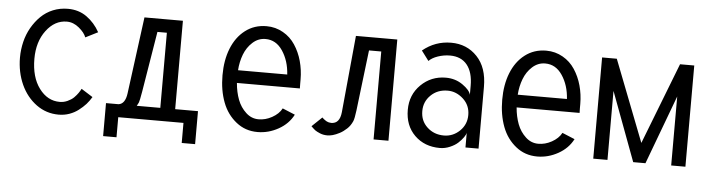

<svg xmlns="http://www.w3.org/2000/svg" viewBox="-43 -710 3653 991"><g transform="rotate(5 1784.0 -214.5)"><path d="M376 -395 439.9 -427.2C422.4 -459 399.9 -484.4 372.1 -504.4C344.2 -524.4 311.5 -534.2 274.4 -534.2C247.1 -534.2 221.2 -529.3 197.3 -519.5C173.3 -509.8 152.3 -495.6 134.8 -478.5C117.2 -461.4 101.6 -440.9 88.4 -418C75.2 -395 65.4 -370.1 59.1 -343.8C52.7 -317.4 49.3 -290 49.3 -262.2C49.3 -211.9 59.1 -165 78.1 -123C97.2 -81.1 124 -47.9 158.2 -22.9C192.4 2 231 14.2 273.4 14.2C292.5 14.2 311.5 11.2 329.1 4.9C346.7 -1.5 362.3 -9.8 376 -20.5C389.6 -31.2 402.3 -42 412.6 -53.7C422.9 -65.4 432.1 -78.1 439.9 -91.3L380.4 -128.9C377 -122.1 372.6 -114.7 367.2 -106.9C361.8 -99.1 355 -90.8 346.2 -82C337.4 -73.2 326.2 -66.4 313.5 -60.5C300.8 -54.7 287.6 -51.8 273.4 -51.8C231 -51.8 195.8 -70.8 167 -109.4C138.2 -147.9 124 -199.2 124 -262.2C124 -321.3 138.7 -370.1 168 -409.2C197.3 -448.2 232.9 -467.8 274.4 -467.8C297.4 -467.8 318.4 -459.5 337.9 -443.4C357.4 -427.2 370.1 -411.1 376 -395Z M870.6 -66.4V-524.4H671.4L618.7 -126C613.8 -88.9 599.6 -69.3 577.1 -66.4H512.2V104.5H581.5V0.5H919.4V104.5H988.8V-66.4ZM671.4 -66.4C674.8 -72.3 678.2 -78.1 681.2 -85C683.1 -89.4 687.5 -108.4 692.9 -141.1L744.6 -455.6H793.5V-66.4Z M1176.3 -294.9C1178.2 -323.7 1184.1 -351.6 1193.8 -377C1203.6 -402.3 1217.8 -423.8 1237.3 -441.4C1256.8 -459 1278.8 -467.8 1303.7 -467.8C1340.3 -467.8 1369.6 -451.2 1392.6 -417C1415.5 -382.8 1428.2 -342.3 1431.2 -294.9ZM1176.3 -229H1502.4C1502.4 -232.9 1502 -241.2 1502 -252.9V-275.9C1502 -308.6 1497.6 -340.3 1489.3 -370.6C1481 -400.9 1468.3 -428.7 1452.1 -453.1C1436 -477.5 1415.5 -497.1 1389.6 -511.7C1363.8 -526.4 1335.4 -534.2 1303.7 -534.2C1261.2 -534.2 1224.6 -522 1193.4 -498C1162.1 -474.1 1138.7 -441.4 1122.6 -400.9C1106.4 -360.4 1098.6 -314 1098.6 -262.2C1098.6 -210.4 1106.4 -164.1 1122.1 -122.6C1137.7 -81.1 1162.1 -48.3 1193.4 -23.4C1224.6 1.5 1261.2 14.2 1303.7 14.2C1342.3 14.2 1377.9 4.4 1412.1 -14.6C1446.3 -33.7 1471.7 -59.6 1488.3 -91.8L1423.3 -118.7C1413.1 -99.1 1396 -83 1373 -70.3C1350.1 -57.6 1327.1 -51.8 1303.7 -51.8C1278.8 -51.8 1257.3 -60.5 1238.3 -78.1C1219.2 -95.7 1204.6 -117.2 1194.8 -143.1C1185.1 -168.9 1178.7 -197.8 1176.3 -229Z M1767.1 -524.4 1729 -126C1725.1 -85.9 1708.5 -65.9 1679.2 -65.9L1666.5 -67.4L1655.8 -71.3L1646.5 -77.1L1638.7 -83L1631.3 -89.8L1579.1 -40C1588.4 -31.2 1595.2 -24.4 1600.6 -20.5C1606 -16.6 1614.3 -12.2 1626 -7.3C1637.7 -2.4 1650.4 0 1664.1 0C1671.9 0 1681.2 -1 1691.9 -3.9C1702.6 -6.8 1714.8 -11.7 1728 -18.6C1741.2 -25.4 1752.9 -34.7 1764.2 -44.9C1775.4 -55.2 1784.7 -68.4 1792 -85C1795.9 -94.2 1799.8 -113.3 1803.2 -141.1L1840.8 -455.6H1904.3V0H1981.4V-524.4Z M2264.2 -284.2C2293.9 -284.2 2320.8 -272.9 2344.7 -251C2368.7 -229 2380.4 -201.2 2380.4 -168C2380.4 -135.7 2369.1 -108.4 2346.2 -85.9C2323.2 -63.5 2295.4 -51.8 2264.2 -51.8C2229 -51.8 2200.2 -63 2176.8 -85C2153.3 -106.9 2142.1 -134.3 2142.1 -168C2142.1 -200.2 2153.3 -227.5 2176.3 -250C2199.2 -272.5 2228 -284.2 2264.2 -284.2ZM2248.5 -350.1C2197.8 -350.1 2154.8 -332.5 2119.6 -297.9C2084.5 -263.2 2066.9 -220.2 2066.9 -168C2066.9 -113.8 2083.5 -69.8 2117.7 -36.1C2151.9 -2.4 2195.8 14.2 2248.5 14.2C2266.1 14.2 2283.2 10.7 2300.3 3.4C2317.4 -3.9 2331.1 -12.2 2342.3 -22.5C2353.5 -32.7 2362.3 -43 2369.1 -52.7C2376 -62.5 2379.9 -70.8 2380.4 -77.1V-76.2V0H2448.2V-259.8V-319.8C2448.2 -386.7 2430.7 -438.5 2395 -476.1C2359.4 -513.7 2314.5 -532.2 2260.3 -532.2C2205.1 -532.2 2156.2 -514.6 2112.8 -479L2150.9 -428.2C2162.1 -439.5 2176.8 -448.2 2196.8 -455.1C2216.8 -461.9 2237.8 -465.8 2260.3 -465.8C2298.3 -465.8 2328.1 -453.1 2348.6 -427.7C2369.1 -402.3 2379.4 -366.2 2379.4 -319.8V-272.9C2375.5 -289.1 2361.3 -305.7 2336.4 -323.2C2311.5 -340.8 2282.2 -350.1 2248.5 -350.1Z M2625.5 -294.9C2627.4 -323.7 2633.3 -351.6 2643.1 -377C2652.8 -402.3 2667 -423.8 2686.5 -441.4C2706.1 -459 2728 -467.8 2752.9 -467.8C2789.6 -467.8 2818.8 -451.2 2841.8 -417C2864.7 -382.8 2877.4 -342.3 2880.4 -294.9ZM2625.5 -229H2951.7C2951.7 -232.9 2951.2 -241.2 2951.2 -252.9V-275.9C2951.2 -308.6 2946.8 -340.3 2938.5 -370.6C2930.2 -400.9 2917.5 -428.7 2901.4 -453.1C2885.3 -477.5 2864.7 -497.1 2838.9 -511.7C2813 -526.4 2784.7 -534.2 2752.9 -534.2C2710.4 -534.2 2673.8 -522 2642.6 -498C2611.3 -474.1 2587.9 -441.4 2571.8 -400.9C2555.7 -360.4 2547.9 -314 2547.9 -262.2C2547.9 -210.4 2555.7 -164.1 2571.3 -122.6C2586.9 -81.1 2611.3 -48.3 2642.6 -23.4C2673.8 1.5 2710.4 14.2 2752.9 14.2C2791.5 14.2 2827.1 4.4 2861.3 -14.6C2895.5 -33.7 2920.9 -59.6 2937.5 -91.8L2872.6 -118.7C2862.3 -99.1 2845.2 -83 2822.3 -70.3C2799.3 -57.6 2776.4 -51.8 2752.9 -51.8C2728 -51.8 2706.5 -60.5 2687.5 -78.1C2668.5 -95.7 2653.8 -117.2 2644 -143.1C2634.3 -168.9 2627.9 -197.8 2625.5 -229Z M3042.5 0H3116.2V-357.4L3249.5 0H3313L3446.3 -357.4V0H3520V-524.4H3446.3L3282.7 -102.5L3118.7 -524.4H3042.5Z"/></g></svg>

Font: Tuffy
Style: Regular
Weight: 500
Designer: Thatcher Ulrich, Karoly Barta and Michael Everson
Version: Version 001.270